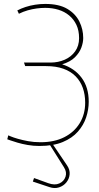

<svg xmlns="http://www.w3.org/2000/svg" viewBox="-20 -730 501 976"><path d="M102 -412 108 -394H214Q265 -394 302.5 -380.5Q340 -367 364.5 -342Q389 -317 401 -283Q413 -249 413 -208Q413 -149 385 -103.5Q357 -58 306.5 -32.5Q256 -7 186 -7Q152 -7 122.5 -12.5Q93 -18 70.5 -24.5Q48 -31 35 -36.5Q22 -42 22 -42L17 -22Q17 -22 31 -17Q45 -12 68.5 -5Q92 2 121 7Q150 12 180 12Q251 12 299 -8Q347 -28 376 -61Q405 -94 418 -133.5Q431 -173 431 -213Q431 -286 395 -334.5Q359 -383 296 -403Q338 -416 361 -439Q384 -462 393.5 -488Q403 -514 403 -537Q403 -581 383.5 -620.5Q364 -660 322 -685Q280 -710 210 -710Q184 -710 158.5 -706Q133 -702 110 -694.5Q87 -687 68 -677L76 -660Q98 -671 121 -677.5Q144 -684 166.5 -687Q189 -690 210 -690Q246 -690 277 -680.5Q308 -671 331.5 -651.5Q355 -632 368.5 -603.5Q382 -575 382 -536Q382 -497 362 -469Q342 -441 309 -426.5Q276 -412 237 -412ZM232 -5V4L305 120Q321 145 313 168.5Q305 192 281.5 202.5Q258 213 225 201L153 175L147 193L231 221Q257 230 280 222.5Q303 215 317.5 197Q332 179 334 156Q336 133 321 111L248 3V-4Z"/></svg>

Font: Advent Pro Thin
Style: Regular
Weight: 250
Version: Version 3.000